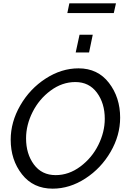

<svg xmlns="http://www.w3.org/2000/svg" viewBox="-20 -1124 761 1149"><path d="M383 -1046 395 -1104H674L661 -1046ZM433 -810 456 -916H535L513 -810ZM44 -288Q44 -394 101.5 -493.5Q159 -593 253.5 -654Q348 -715 450 -715Q565 -715 632 -628Q699 -541 699 -420Q699 -314 642 -215.5Q585 -117 491 -56Q397 5 295 5Q179 5 111.5 -81Q44 -167 44 -288ZM607 -413Q607 -506 560 -569.5Q513 -633 431 -633Q352 -633 283 -582Q214 -531 175 -453.5Q136 -376 136 -296Q136 -203 183 -139.5Q230 -76 313 -76Q392 -76 461 -127.5Q530 -179 568.5 -256.5Q607 -334 607 -413Z"/></svg>

Font: Raleway-v4020 Medium
Style: Italic
Weight: 500
Italic angle: -12°
Designer: Matt McInerney, Pablo Impallari, Rodrigo Fuenzalida
Foundry: Matt McInerney, Pablo Impallari, Rodrigo Fuenzalida
Version: Version 4.020;PS 004.020;hotconv 1.0.88;makeotf.lib2.5.64775